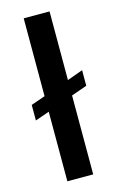

<svg xmlns="http://www.w3.org/2000/svg" viewBox="-107 -722 475 768"><g transform="rotate(-15 130.0 -337.5)"><path d="M180.2 -674.8V-390.6L245.1 -414.1V-349.6L180.2 -326.7V0H73.2V-288.1L14.6 -267.6V-332L73.2 -352.5V-674.8Z"/></g></svg>

Font: Yantramanav Medium
Style: Regular
Weight: 500
Version: Version 1.001;PS 1.0;hotconv 1.0.72;makeotf.lib2.5.5900; ttf